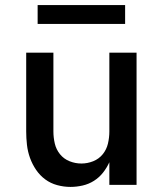

<svg xmlns="http://www.w3.org/2000/svg" viewBox="-20 -727 640 755"><path d="M257 8Q231 8 205 1Q179 -6 158 -21.5Q137 -37 122 -59Q107 -81 98 -106Q89 -131 86 -157.5Q83 -184 83 -210V-520H190V-210Q190 -186 195.5 -162.5Q201 -139 216 -120.5Q231 -102 253.5 -93Q276 -84 300 -84Q324 -84 346.5 -93Q369 -102 384 -120.5Q399 -139 404.5 -162.5Q410 -186 410 -210V-520H517V0H410V-89Q400 -67 385 -48Q370 -29 349.5 -16Q329 -3 305 2.5Q281 8 257 8ZM128 -633V-707H472V-633Z"/></svg>

Font: Iosevka Aile Semibold
Style: Regular
Weight: 600
Designer: Belleve Invis
Foundry: Belleve Invis
Version: Version 31.1.0; ttfautohint (v1.8.4)